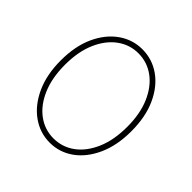

<svg xmlns="http://www.w3.org/2000/svg" viewBox="-178 -845 1015 1015"><g transform="rotate(45 329.5 -338.0)"><path d="M331 10Q258 10 197.5 -33Q137 -76 101 -154.5Q65 -233 65 -339Q65 -446 100.5 -523.5Q136 -601 196 -643.5Q256 -686 329 -686Q403 -686 463 -643.5Q523 -601 558.5 -523Q594 -445 594 -338Q594 -232 558.5 -153.5Q523 -75 463.5 -32.5Q404 10 331 10ZM329 -20Q395 -20 447.5 -58.5Q500 -97 531 -168.5Q562 -240 562 -339Q562 -437 531 -508Q500 -579 447.5 -617.5Q395 -656 329 -656Q264 -656 211.5 -617.5Q159 -579 128 -508Q97 -437 97 -339Q97 -240 128 -168.5Q159 -97 211.5 -58.5Q264 -20 329 -20Z"/></g></svg>

Font: Outfit Thin
Style: Regular
Weight: 100
Designer: Rodrigo Fuenzalida
Foundry: fragTYPE
Version: Version 1.100;gftools[0.9.27]